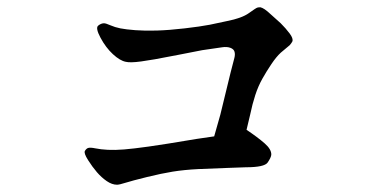

<svg xmlns="http://www.w3.org/2000/svg" viewBox="-20 -565 1040 528"><path d="M569 -190Q580 -229 586 -250L614 -365Q622 -396 624.5 -405.5Q627 -415 625 -422.5Q623 -430 613.5 -433.5Q604 -437 591 -435L536 -427Q515 -423 469.5 -414Q424 -405 406 -402L368 -396Q338 -392 326 -395Q310 -398 290.5 -416Q271 -434 256.5 -461Q242 -488 250 -494.5Q258 -501 266 -501Q271 -501 283.5 -495.5Q296 -490 311 -487Q326 -484 352.5 -482Q379 -480 411 -481Q445 -482 488 -487Q531 -492 557 -497L604 -507Q645 -515 664.5 -529Q684 -543 687.5 -544Q691 -545 696 -545Q706 -543 723 -527L752 -501Q766 -487 776.5 -473Q787 -459 784 -451Q782 -447 777 -441L752 -420Q740 -409 726.5 -389Q713 -369 701.5 -348.5Q690 -328 682 -303.5Q674 -279 668 -250L658 -208Q688 -188 707.5 -171Q727 -154 726 -139Q725 -131 716 -118Q707 -105 656 -105L600 -103L525 -100Q486 -98 455 -93Q424 -88 383.5 -78Q343 -68 325.5 -62.5Q308 -57 302 -57Q288 -57 273.5 -67Q259 -77 246.5 -91.5Q234 -106 222 -125Q210 -144 213.5 -150Q217 -156 222 -158Q228 -160 242.5 -157Q257 -154 276.5 -153Q296 -152 321 -154Q346 -156 389 -162Q432 -168 521 -183L569 -190Z"/></svg>

Font: ChillKai
Style: Regular
Weight: 400
Designer: ChillType
Foundry: 寒蝉字型
Version: Version 2.000